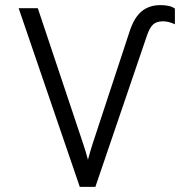

<svg xmlns="http://www.w3.org/2000/svg" viewBox="-20 -732 758 752"><path d="M292.5 0 53 -700H128L306 -168Q310.5 -155 315.2 -139.2Q320 -123.5 324.5 -106.5Q329 -123.5 333.5 -138.8Q338 -154 342.5 -168L488 -610Q505.5 -663.5 535 -687.8Q564.5 -712 608.5 -712Q646 -712 665 -698.5V-637Q640.5 -648.5 618 -648.5Q593 -648.5 579.5 -636Q566 -623.5 555.5 -592.5L353.5 0Z"/></svg>

Font: Overpass Light
Style: Regular
Weight: 300
Designer: Delve Withrington, Dave Bailey, Thomas Jockin
Foundry: Delve Fonts LLC
Version: Version 4.000; ttfautohint (v1.8.3)